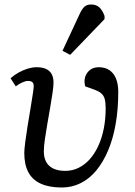

<svg xmlns="http://www.w3.org/2000/svg" viewBox="-20 -820 599 854"><path d="M255 14Q199 14 161.5 -3Q124 -20 106 -54Q88 -88 88 -140Q88 -154 92 -186Q96 -218 102.5 -258Q109 -298 115.5 -336.5Q122 -375 126 -402.5Q130 -430 130 -436Q130 -449 124 -454.5Q118 -460 104 -460Q94 -460 79.5 -453.5Q65 -447 50 -436L27 -472Q44 -487 64 -498Q84 -509 104.5 -515Q125 -521 142 -521Q168 -521 184.5 -513.5Q201 -506 209.5 -491Q218 -476 218 -453Q218 -435 213.5 -405.5Q209 -376 203 -340.5Q197 -305 190.5 -268.5Q184 -232 179.5 -200Q175 -168 175 -147Q175 -104 199.5 -82Q224 -60 271 -60Q302 -60 329.5 -73.5Q357 -87 379 -111.5Q401 -136 417 -170.5Q433 -205 441.5 -247.5Q450 -290 450 -339Q450 -365 445.5 -380.5Q441 -396 429.5 -405.5Q418 -415 395 -423L359 -436Q350 -471 368 -496Q386 -521 420 -521Q447 -521 466.5 -508Q486 -495 496 -470.5Q506 -446 506 -411Q506 -334 494.5 -268.5Q483 -203 461 -151Q439 -99 408.5 -62Q378 -25 339 -5.5Q300 14 255 14ZM292 -576 258 -594 334 -757Q345 -781 356 -790.5Q367 -800 385 -800Q407 -800 421 -788Q435 -776 445 -749V-735Z"/></svg>

Font: Literata
Style: Italic
Weight: 400
Italic angle: -2°
Designer: Latin by Veronika Burian and Jose Scaglione. Greek by Irene Vlachou. Cyrillic by Vera Evstafieva
Foundry: TypeTogether
Version: Version 3.103;gftools[0.9.29]